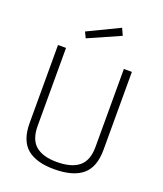

<svg xmlns="http://www.w3.org/2000/svg" viewBox="-166 -1032 972 1148"><g transform="rotate(20 320.0 -458.0)"><path d="M136 -201Q136 -114 182 -75.5Q228 -37 316 -37Q409 -37 456.5 -75.5Q504 -114 504 -201V-697H555V-201Q555 -90 495 -40.5Q435 9 316 9Q202 9 143.5 -40.5Q85 -90 85 -201V-697H136ZM209 -828 410 -925 430 -881 227 -791Z"/></g></svg>

Font: TitilliumText
Style: Light
Weight: 300
Designer: Accademia di Belle Arti di Urbino and others
Foundry: Accademia di Belle Arti di Urbino and others.
Version: Version 60.001